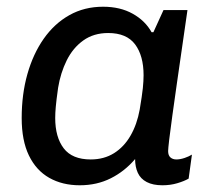

<svg xmlns="http://www.w3.org/2000/svg" viewBox="-20 -541 644 571"><path d="M217.2 10Q165.5 10 126.5 -12.1Q87.5 -34.2 66 -78.6Q44.5 -123 44.5 -190Q44.5 -260.8 61.5 -320.8Q78.5 -380.8 110.1 -425.9Q141.8 -471 186.4 -496Q231 -521 286.5 -521Q337.5 -521 374.6 -500.2Q411.8 -479.5 430.8 -445.2H436.2L466.2 -511H537.5Q530 -458.8 521.9 -402.8Q513.8 -346.8 506.2 -294Q498.8 -241.2 492.6 -197.5Q486.5 -153.8 483.2 -125.9Q480 -98 480 -91.8Q480 -78.8 486.9 -72.8Q493.8 -66.8 504.5 -66.8Q515.5 -66.8 528.9 -71.2Q542.2 -75.8 550.8 -81.2L541 -9.8Q527.8 -2.2 507.2 3.9Q486.8 10 463 10Q434.8 10 416.4 0.4Q398 -9.2 389.9 -26.9Q381.8 -44.5 381.8 -68Q350.8 -31.5 309.5 -10.8Q268.2 10 217.2 10ZM249.8 -66.8Q289.2 -66.8 319 -85.4Q348.8 -104 368.1 -137.5Q387.5 -171 395.5 -215.2Q402.5 -257 404.8 -278.9Q407 -300.8 407 -317.2Q407 -375.2 381.8 -409Q356.5 -442.8 301.8 -442.8Q258.5 -442.8 227.6 -420.6Q196.8 -398.5 178.4 -361.4Q160 -324.2 152.8 -280Q147.5 -242.5 145.9 -223.6Q144.2 -204.8 144.2 -190.2Q144.2 -133 169.5 -99.9Q194.8 -66.8 249.8 -66.8Z"/></svg>

Font: Chivo Medium
Style: Italic
Weight: 500
Italic angle: -8.05°
Designer: Hector Gatti
Foundry: Omnibus-Type
Version: Version 2.002